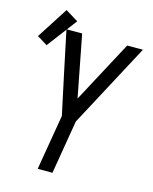

<svg xmlns="http://www.w3.org/2000/svg" viewBox="-145 -911 788 992"><g transform="rotate(15 249.0 -415.5)"><path d="M154 0 204 -296 158 -511 111 -735H195L259 -404L436 -735H520L281 -287L233 0ZM33 -629 -22 -663 86 -831 154 -789Z"/></g></svg>

Font: Iosevka SS04
Style: Italic
Weight: 400
Italic angle: -9°
Monospace: yes
Designer: Belleve Invis
Foundry: Belleve Invis
Version: Version 19.0.0; ttfautohint (v1.8.4)